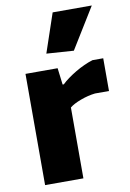

<svg xmlns="http://www.w3.org/2000/svg" viewBox="-90 -862 622 918"><g transform="rotate(-10 221.0 -403.5)"><path d="M168 -618 232 -807H422L300 -609ZM53 -540H209L219 -459H225Q237 -471 255.5 -484.5Q274 -498 295 -510.5Q316 -523 338 -533Q360 -543 380 -549H432V-390H364Q329 -386 293 -372.5Q257 -359 239 -344V0H53Z"/></g></svg>

Font: Encode Sans Narrow
Style: ExtraBold
Weight: 800
Designer: Pablo Impallari, Andres Torresi
Foundry: Pablo Impallari, Andres Torresi
Version: Version 1.000; ttfautohint (v1.00) -l 8 -r 50 -G 200 -x 14 -